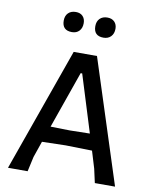

<svg xmlns="http://www.w3.org/2000/svg" viewBox="-92 -913 779 982"><g transform="rotate(10 297.5 -422.5)"><path d="M222 -845Q245 -845 258 -831.5Q271 -818 271 -795Q271 -770 257 -755Q243 -740 219 -740Q168 -740 168 -791Q168 -816 182.5 -830.5Q197 -845 222 -845ZM386 -845Q409 -845 422.5 -831.5Q436 -818 436 -795Q436 -770 421.5 -755Q407 -740 383 -740Q332 -740 332 -791Q332 -816 346.5 -830.5Q361 -845 386 -845ZM367 -642 574 0H469L453 -72L426 -161L289 -164L166 -161L137 -77L120 0H18L246 -642ZM300 -541 196 -245 297 -243 400 -245 308 -541Z"/></g></svg>

Font: Alegreya Sans Medium
Style: Regular
Weight: 500
Designer: Juan Pablo del Peral
Foundry: Huerta Tipografica
Version: Version 2.007